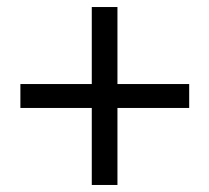

<svg xmlns="http://www.w3.org/2000/svg" viewBox="-20 -642 595 546"><path d="M241 -116V-335H38V-403H241V-622H314V-403H518V-335H314V-116Z"/></svg>

Font: Noto Sans TC
Style: Regular
Weight: 400
Designer: Ryoko NISHIZUKA  (kana, bopomofo & ideographs); Paul D. Hunt (Latin, Greek & Cyrillic); Sandoll Communications , Soo-you
Foundry: Adobe
Version: Version 2.004-H2;hotconv 1.0.118;makeotfexe 2.5.65603